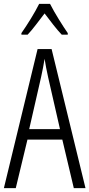

<svg xmlns="http://www.w3.org/2000/svg" viewBox="-20 -966 459 986"><path d="M237 -946H181C160 -903 119 -837 90 -796V-788H122C148 -815 181 -861 209 -897C238 -859 269 -817 297 -788H328V-796C305 -829 260 -900 237 -946ZM359 0H419L245 -714H173L0 0H61L121 -249H300ZM227 -570 288 -303H130L191 -570C199 -605 204 -634 209 -664C214 -634 219 -605 227 -570Z"/></svg>

Font: Noto Sans Bengali ExtraCondensed Light
Style: Regular
Weight: 300
Width: 2
Designer: Joana Ranito - Universal Thirst; Jelle Bosma - Monotype Design Team
Foundry: Universal Thirst ehf.
Version: Version 3.000